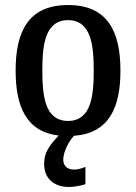

<svg xmlns="http://www.w3.org/2000/svg" viewBox="-20 -530 538 762"><path d="M155 120C155 185 202 212 253 212C286 212 319 201 319 201V132C319 132 298 143 274 143C244 143 231 125 231 104C231 85 241 47 273 9C413 -1 458 -103 458 -250C458 -404 408 -510 250 -510C92 -510 42 -404 42 -250C42 -108 84 -7 213 8C177 46 155 75 155 120ZM250 -50C158 -50 148 -150 148 -250C148 -350 158 -450 250 -450C342 -450 352 -350 352 -250C352 -150 342 -50 250 -50Z"/></svg>

Font: Hermeneus One
Style: Regular
Weight: 400
Designer: Rodrigo Fuenzalida, Pablo Impallari
Foundry: Pablo Impallari, Rodrigo Fuenzalida
Version: Version 1.002